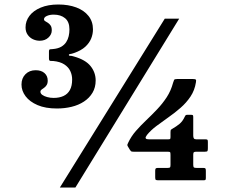

<svg xmlns="http://www.w3.org/2000/svg" viewBox="-20 -783 1040 853"><path d="M712 -700 246 50H315L776 -700ZM894.5 -24.5Q894.5 -33 892.2 -35Q890 -37 882 -37H853Q843.5 -37 841 -39.5Q838.5 -42 838.5 -51.5V-95.5Q838.5 -104.5 841.5 -106.8Q844.5 -109 853 -109H890.5Q899.5 -109 901.5 -111.8Q903.5 -114.5 903.5 -124V-152.5Q903.5 -159.5 901.8 -161.8Q900 -164 893 -164H852Q844 -164 841.2 -168.2Q838.5 -172.5 838.5 -180.5V-263.5Q838.5 -270 836.5 -271.5Q834.5 -273 827.5 -273H812.5Q806 -273 804.2 -270.5Q802.5 -268 800.5 -264Q791.5 -244 777 -232.2Q762.5 -220.5 749 -213Q742.5 -209 740 -207.2Q737.5 -205.5 737.5 -196V-175.5Q737.5 -168.5 736.2 -166.2Q735 -164 727.5 -164H642.5Q631.5 -164 628.5 -167Q625.5 -170 627.5 -174.5Q629.5 -179 633 -183.5Q650 -204.5 675 -223.2Q700 -242 728.2 -261.8Q756.5 -281.5 782.2 -304Q808 -326.5 826.5 -354.2Q845 -382 850.5 -417.5Q852.5 -427.5 849.5 -429.8Q846.5 -432 835.5 -432H767.5Q755.5 -432 753.5 -428Q751.5 -424 749 -415.5Q739.5 -380 720.8 -351.2Q702 -322.5 678.2 -297.5Q654.5 -272.5 630 -249.2Q605.5 -226 584 -201.5Q562.5 -177 549 -148Q546.5 -143 545.8 -140.2Q545 -137.5 548 -132.5L557 -117.5Q560 -113 562.2 -111Q564.5 -109 573.5 -109H723Q734 -109 735.8 -107Q737.5 -105 737.5 -94V-50.5Q737.5 -42 735.5 -39.5Q733.5 -37 725 -37H681.5Q674 -37 671.8 -34.5Q669.5 -32 669.5 -24.5V5Q669.5 14 672.2 16Q675 18 684.5 18H883Q890 18 892.2 16.5Q894.5 15 894.5 8ZM75.5 -407.5Q75.5 -379.5 93.8 -355.2Q112 -331 147 -316Q182 -301 233 -301Q267 -301 298 -308.5Q329 -316 353 -331.8Q377 -347.5 391 -371Q405 -394.5 405 -425.5Q405 -461 382.5 -489.2Q360 -517.5 308.5 -532Q297.5 -535.5 291.8 -535.2Q286 -535 286 -539Q286 -542.5 291.8 -543Q297.5 -543.5 309 -547.5Q340.5 -558.5 358.8 -575.2Q377 -592 385 -611.8Q393 -631.5 393 -652.5Q393 -687.5 373.2 -712.2Q353.5 -737 318.8 -750Q284 -763 239 -763Q193.5 -763 160.8 -749.2Q128 -735.5 110.8 -712.5Q93.5 -689.5 93.5 -661.5Q93.5 -642 102.8 -628.8Q112 -615.5 126.2 -608.8Q140.5 -602 156.5 -602Q180 -602 195 -616Q210 -630 210 -648Q210 -662 205 -669.5Q200 -677 193 -681.5Q186 -686 180.8 -689Q175.5 -692 175.5 -697.5Q175.5 -706.5 188.2 -712.2Q201 -718 218.5 -718Q250 -718 269.2 -702Q288.5 -686 288.5 -652.5Q288.5 -637 285.2 -622.5Q282 -608 274 -595.8Q266 -583.5 251.8 -575.2Q237.5 -567 214.5 -565Q209 -564 205.2 -564.2Q201.5 -564.5 199.5 -562.5Q197.5 -560.5 197.5 -554V-523.5Q197.5 -516.5 199.8 -514.2Q202 -512 206.2 -512.2Q210.5 -512.5 216.5 -512Q247 -509 265.5 -497Q284 -485 292.2 -467.5Q300.5 -450 300.5 -430Q300.5 -401 290.5 -383Q280.5 -365 262 -356.5Q243.5 -348 218.5 -348Q203 -348 189.5 -351.8Q176 -355.5 167.8 -361.5Q159.5 -367.5 159.5 -376Q159.5 -381 164.5 -384.8Q169.5 -388.5 176 -393Q182.5 -397.5 187.2 -405Q192 -412.5 192 -425Q192 -445.5 177.8 -458.2Q163.5 -471 138.5 -471Q110.5 -471 93 -453.2Q75.5 -435.5 75.5 -407.5Z"/></svg>

Font: Besley ExtraBold
Style: Regular
Weight: 800
Designer: Owen Earl
Foundry: indestructible type*
Version: Version 2.001